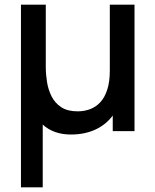

<svg xmlns="http://www.w3.org/2000/svg" viewBox="-20 -560 664 820"><path d="M69.5 240V-540H175.5V-274.5Q175.5 -243 180.8 -209.8Q186 -176.5 200.5 -148Q215 -119.5 241.8 -102Q268.5 -84.5 311.5 -84.5Q340 -84.5 364.8 -93.8Q389.5 -103 408.5 -123.5Q427.5 -144 438.2 -177.5Q449 -211 449 -259V-540H554.5V0H461.5V-66.5Q432 -27 386.5 -6.2Q341 14.5 283 14.5Q245 14.5 214.8 3.5Q184.5 -7.5 162.5 -28V240Z"/></svg>

Font: Cns Manrope SemBd
Style: Regular
Weight: 600
Designer: Mikhail Sharanda
Foundry: Mikhail Sharanda
Version: Version 4.504